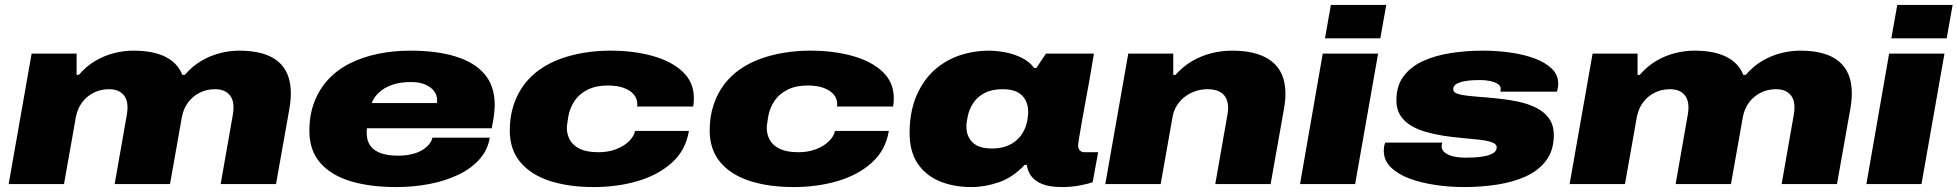

<svg xmlns="http://www.w3.org/2000/svg" viewBox="-20 -745 7922 777"><path d="M15 0 108 -528H290V-442H299Q329 -477 365.5 -498.5Q402 -520 441.5 -530Q481 -540 519 -540Q600 -540 649.5 -515Q699 -490 718 -442H728Q758 -477 794.5 -498.5Q831 -520 870.5 -530Q910 -540 948 -540Q1053 -540 1105 -496.5Q1157 -453 1157 -368Q1157 -353 1155.5 -337Q1154 -321 1151 -304L1097 0H873L923 -285Q924 -292 924.5 -298.5Q925 -305 925 -311Q925 -333 917 -349Q909 -365 892.5 -374.5Q876 -384 850 -384Q816 -384 787.5 -369.5Q759 -355 740.5 -329.5Q722 -304 716 -271L668 0H444L494 -285Q495 -292 495.5 -298.5Q496 -305 496 -311Q496 -333 488 -349Q480 -365 463.5 -374.5Q447 -384 421 -384Q387 -384 358.5 -369.5Q330 -355 311.5 -329.5Q293 -304 287 -271L239 0Z M1583 12Q1477 12 1398 -12Q1319 -36 1275.5 -86.5Q1232 -137 1232 -215Q1232 -280 1252 -332Q1272 -384 1308 -423Q1345 -463 1396 -488.5Q1447 -514 1509 -527Q1571 -540 1640 -540Q1747 -540 1823.5 -516.5Q1900 -493 1941 -445Q1982 -397 1982 -321Q1982 -308 1980 -287Q1978 -266 1970 -226H1465Q1464 -221 1464 -216.5Q1464 -212 1464 -207Q1464 -176 1478.5 -155.5Q1493 -135 1521.5 -125Q1550 -115 1592 -115Q1622 -115 1646.5 -121Q1671 -127 1688.5 -137.5Q1706 -148 1716.5 -161Q1727 -174 1730 -188H1962Q1954 -138 1920.5 -100.5Q1887 -63 1835 -38Q1783 -13 1718.5 -0.5Q1654 12 1583 12ZM1484 -328H1748Q1749 -331 1749 -334Q1749 -337 1749 -340Q1749 -360 1736.5 -376.5Q1724 -393 1700.5 -403Q1677 -413 1643 -413Q1599 -413 1566.5 -401.5Q1534 -390 1513.5 -370.5Q1493 -351 1484 -328Z M2383 12Q2281 12 2204.5 -13Q2128 -38 2085.5 -89Q2043 -140 2043 -217Q2043 -273 2058.5 -320Q2074 -367 2102 -404Q2129 -439 2165.5 -464.5Q2202 -490 2247 -506.5Q2292 -523 2343.5 -531.5Q2395 -540 2450 -540Q2545 -540 2621.5 -518.5Q2698 -497 2743 -454.5Q2788 -412 2788 -348Q2788 -340 2787.5 -331.5Q2787 -323 2785 -314H2558Q2559 -317 2559 -319.5Q2559 -322 2559 -325Q2559 -346 2544.5 -363Q2530 -380 2503.5 -389.5Q2477 -399 2440 -399Q2392 -399 2358 -382Q2324 -365 2305 -336.5Q2286 -308 2280 -274Q2278 -260 2276.5 -251Q2275 -242 2274.5 -237Q2274 -232 2274 -227Q2274 -200 2287 -177.5Q2300 -155 2328 -142Q2356 -129 2402 -129Q2442 -129 2474 -141.5Q2506 -154 2526 -174Q2546 -194 2550 -215H2768Q2755 -137 2699.5 -87Q2644 -37 2561.5 -12.5Q2479 12 2383 12Z M3192 12Q3090 12 3013.5 -13Q2937 -38 2894.5 -89Q2852 -140 2852 -217Q2852 -273 2867.5 -320Q2883 -367 2911 -404Q2938 -439 2974.5 -464.5Q3011 -490 3056 -506.5Q3101 -523 3152.5 -531.5Q3204 -540 3259 -540Q3354 -540 3430.5 -518.5Q3507 -497 3552 -454.5Q3597 -412 3597 -348Q3597 -340 3596.5 -331.5Q3596 -323 3594 -314H3367Q3368 -317 3368 -319.5Q3368 -322 3368 -325Q3368 -346 3353.5 -363Q3339 -380 3312.5 -389.5Q3286 -399 3249 -399Q3201 -399 3167 -382Q3133 -365 3114 -336.5Q3095 -308 3089 -274Q3087 -260 3085.5 -251Q3084 -242 3083.5 -237Q3083 -232 3083 -227Q3083 -200 3096 -177.5Q3109 -155 3137 -142Q3165 -129 3211 -129Q3251 -129 3283 -141.5Q3315 -154 3335 -174Q3355 -194 3359 -215H3577Q3564 -137 3508.5 -87Q3453 -37 3370.5 -12.5Q3288 12 3192 12Z M3912 12Q3839 12 3782.5 -11.5Q3726 -35 3693.5 -83.5Q3661 -132 3661 -207Q3661 -259 3671 -302Q3681 -345 3699 -379Q3728 -435 3772 -470.5Q3816 -506 3870 -523Q3924 -540 3981 -540Q4012 -540 4047 -533.5Q4082 -527 4114 -511.5Q4146 -496 4165 -470H4174L4213 -528H4407L4389 -422Q4388 -418 4383.5 -392Q4379 -366 4372 -329Q4365 -292 4358.5 -254.5Q4352 -217 4347.5 -190Q4343 -163 4343 -157Q4343 -145 4349.5 -137Q4356 -129 4369 -129H4424L4402 -8Q4384 -1 4350 5.5Q4316 12 4279 12Q4227 12 4197 -0.5Q4167 -13 4152 -34Q4145 -44 4141 -55Q4137 -66 4135 -78H4127Q4079 -27 4022.5 -7.5Q3966 12 3912 12ZM3995 -144Q4028 -144 4053 -153.5Q4078 -163 4095.5 -179Q4113 -195 4123.5 -216Q4134 -237 4138 -261Q4139 -269 4139.5 -274Q4140 -279 4140.5 -283.5Q4141 -288 4141 -292Q4141 -318 4130.5 -339Q4120 -360 4097.5 -372Q4075 -384 4037 -384Q3994 -384 3964.5 -368.5Q3935 -353 3918.5 -328Q3902 -303 3896 -273Q3894 -260 3892.5 -252.5Q3891 -245 3891 -240Q3891 -235 3891 -231Q3891 -194 3915.5 -169Q3940 -144 3995 -144Z M4453 0 4546 -528H4728V-442H4737Q4768 -477 4805.5 -498.5Q4843 -520 4884 -530Q4925 -540 4965 -540Q5038 -540 5086 -520Q5134 -500 5158 -461.5Q5182 -423 5182 -365Q5182 -351 5180.5 -336Q5179 -321 5176 -304L5122 0H4898L4948 -285Q4949 -291 4949.5 -297Q4950 -303 4950 -309Q4950 -331 4941.5 -348Q4933 -365 4914.5 -374.5Q4896 -384 4867 -384Q4840 -384 4816 -375.5Q4792 -367 4773 -352Q4754 -337 4741.5 -316Q4729 -295 4725 -271L4677 0Z M5342 -590 5366 -725H5590L5566 -590ZM5241 0 5333 -528H5557L5464 0Z M5906 12Q5847 12 5789 3.5Q5731 -5 5684 -22.5Q5637 -40 5608.5 -68Q5580 -96 5580 -135Q5580 -143 5581 -150.5Q5582 -158 5586 -168H5817Q5816 -164 5815 -160.5Q5814 -157 5814 -153Q5814 -138 5827 -127.5Q5840 -117 5862 -112Q5884 -107 5912 -107Q5926 -107 5947 -108Q5968 -109 5988.5 -113Q6009 -117 6023 -125.5Q6037 -134 6037 -149Q6037 -162 6018 -169Q5999 -176 5967.5 -179.5Q5936 -183 5897.5 -186.5Q5859 -190 5819 -196Q5783 -202 5749.5 -211.5Q5716 -221 5689 -237.5Q5662 -254 5646.5 -278.5Q5631 -303 5631 -339Q5631 -398 5660.5 -437Q5690 -476 5740 -498.5Q5790 -521 5852.5 -530.5Q5915 -540 5981 -540Q6037 -540 6091 -532.5Q6145 -525 6189 -509Q6233 -493 6259.5 -467.5Q6286 -442 6286 -406Q6286 -399 6284.5 -390.5Q6283 -382 6281 -374H6052Q6053 -381 6053 -383Q6053 -385 6053 -386Q6053 -398 6041 -405.5Q6029 -413 6010.5 -417Q5992 -421 5972 -421Q5963 -421 5945 -420.5Q5927 -420 5907.5 -416.5Q5888 -413 5874.5 -405.5Q5861 -398 5861 -384Q5861 -369 5887 -363Q5913 -357 5955 -354Q5997 -351 6044 -346Q6085 -342 6124.5 -333.5Q6164 -325 6196.5 -309Q6229 -293 6248.5 -266Q6268 -239 6268 -198Q6268 -137 6237.5 -96Q6207 -55 6155.5 -31.5Q6104 -8 6039 2Q5974 12 5906 12Z M6332 0 6425 -528H6607V-442H6616Q6646 -477 6682.5 -498.5Q6719 -520 6758.5 -530Q6798 -540 6836 -540Q6917 -540 6966.5 -515Q7016 -490 7035 -442H7045Q7075 -477 7111.5 -498.5Q7148 -520 7187.5 -530Q7227 -540 7265 -540Q7370 -540 7422 -496.5Q7474 -453 7474 -368Q7474 -353 7472.5 -337Q7471 -321 7468 -304L7414 0H7190L7240 -285Q7241 -292 7241.5 -298.5Q7242 -305 7242 -311Q7242 -333 7234 -349Q7226 -365 7209.5 -374.5Q7193 -384 7167 -384Q7133 -384 7104.5 -369.5Q7076 -355 7057.5 -329.5Q7039 -304 7033 -271L6985 0H6761L6811 -285Q6812 -292 6812.5 -298.5Q6813 -305 6813 -311Q6813 -333 6805 -349Q6797 -365 6780.5 -374.5Q6764 -384 6738 -384Q6704 -384 6675.5 -369.5Q6647 -355 6628.5 -329.5Q6610 -304 6604 -271L6556 0Z M7634 -590 7658 -725H7882L7858 -590ZM7533 0 7625 -528H7849L7756 0Z"/></svg>

Font: Archivo Expanded Black
Style: Italic
Weight: 900
Width: 7
Italic angle: -10°
Designer: Hector Gatti
Foundry: Omnibus-Type
Version: Version 2.001